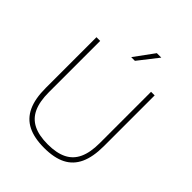

<svg xmlns="http://www.w3.org/2000/svg" viewBox="-258 -1091 1247 1247"><g transform="rotate(45 365.0 -467.5)"><path d="M97.5 -274V-740H131.5V-269Q131.5 -183.5 156.2 -129.5Q181 -75.5 232.5 -49.8Q284 -24 365.5 -24Q446.5 -24 498 -49.8Q549.5 -75.5 574.2 -129.5Q599 -183.5 599 -269V-740H632V-274Q632 -175 603.2 -112.8Q574.5 -50.5 516 -20.8Q457.5 9 365.5 9Q273.5 9 214.5 -20.8Q155.5 -50.5 126.5 -112.8Q97.5 -175 97.5 -274ZM348.5 -808 448 -944H489L382.5 -808Z"/></g></svg>

Font: Encode Sans Semi Expanded Thin
Style: Regular
Weight: 250
Width: 6
Designer: Multiple Designers
Foundry: Impallari Type
Version: Version 2.000